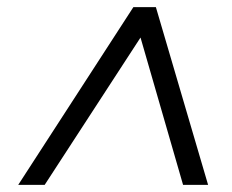

<svg xmlns="http://www.w3.org/2000/svg" viewBox="-20 -720 649 537"><path d="M31 -203 353 -700H416L562 -203H492L373 -615L105 -203Z"/></svg>

Font: DM Sans 17pt Light
Style: Italic
Weight: 300
Italic angle: -10°
Version: Version 4.004;gftools[0.9.30]